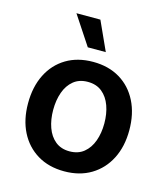

<svg xmlns="http://www.w3.org/2000/svg" viewBox="-115 -855 838 956"><g transform="rotate(15 304.5 -377.0)"><path d="M304.2 11.2Q224.6 11.2 166 -24.2Q107.4 -59.6 75.4 -122.8Q43.5 -186 43.5 -270Q43.5 -355 75.4 -418.7Q107.4 -482.4 166 -517.6Q224.6 -552.7 304.2 -552.7Q383.8 -552.7 442.4 -517.6Q501 -482.4 533.2 -418.7Q565.4 -355 565.4 -270Q565.4 -186 533.2 -122.8Q501 -59.6 442.4 -24.2Q383.8 11.2 304.2 11.2ZM304.2 -91.8Q348.6 -91.8 377.9 -115.7Q407.2 -139.6 421.9 -180.2Q436.5 -220.7 436.5 -270.5Q436.5 -320.8 421.9 -361.3Q407.2 -401.9 377.9 -425.8Q348.6 -449.7 304.2 -449.7Q260.3 -449.7 231 -425.8Q201.7 -401.9 187.3 -361.3Q172.9 -320.8 172.9 -270.5Q172.9 -220.7 187.3 -180.2Q201.7 -139.6 231 -115.7Q260.3 -91.8 304.2 -91.8ZM258.8 -615.7 160.2 -765.1H283.7L351.6 -615.7Z"/></g></svg>

Font: Inter SemiBold
Style: Regular
Weight: 600
Designer: Rasmus Andersson
Foundry: rsms
Version: Version 4.001;git-9221beed3